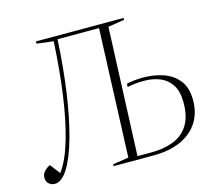

<svg xmlns="http://www.w3.org/2000/svg" viewBox="-105 -859 1113 997"><g transform="rotate(-15 451.5 -360.0)"><path d="M502 -712H279Q271 -563 252.5 -432.5Q234 -302 206.5 -202.5Q179 -103 144.5 -46.5Q110 10 71 10Q54 10 40.5 -1.5Q27 -13 27 -35Q27 -53 39 -67Q51 -81 71 -91L113 -37Q154 -93 183 -191.5Q212 -290 230.5 -422Q249 -554 257 -707L167 -718L168 -730H639V-720L551 -706L523 -18H594Q663 -18 715 -37.5Q767 -57 796.5 -103Q826 -149 826 -226Q826 -285 803 -320.5Q780 -356 742 -371.5Q704 -387 658 -387Q633 -387 611 -385Q589 -383 566 -378L568 -396Q587 -400 610.5 -402.5Q634 -405 656 -405Q713 -405 763.5 -388Q814 -371 845.5 -331.5Q877 -292 877 -224Q877 -155 844 -104.5Q811 -54 750 -27Q689 0 606 0H389L390 -10L475 -23Z"/></g></svg>

Font: Display Extralight
Style: Italic
Weight: 200
Italic angle: -2°
Designer: Latin by Veronika Burian and Jose Scaglione. Greek by Irene Vlachou. Cyrillic by Vera Evstafieva
Foundry: TypeTogether
Version: Version 3.002